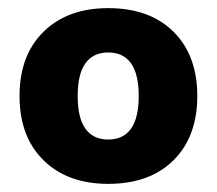

<svg xmlns="http://www.w3.org/2000/svg" viewBox="-20 -758 533 472"><path d="M246 -306Q146 -306 87 -364Q28 -422 28 -522Q28 -622 87 -680Q146 -738 246 -738Q348 -738 406.5 -680Q465 -622 465 -522Q465 -422 406.5 -364Q348 -306 246 -306ZM246 -415Q283 -415 302 -441.5Q321 -468 321 -522Q321 -576 302 -602.5Q283 -629 246 -629Q209 -629 190 -602.5Q171 -576 171 -522Q171 -468 190 -441.5Q209 -415 246 -415Z"/></svg>

Font: M PLUS 2 Thin ExtraBold
Style: Regular
Weight: 800
Version: Version 1.001